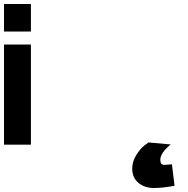

<svg xmlns="http://www.w3.org/2000/svg" viewBox="-650 -721 938 957"><path d="M-630 0V-499H-496V0ZM-630 -564V-701H-496V-564ZM207 98 220 205Q161 216 118 216Q70 216 39.5 190Q9 164 9 120Q9 84 29.5 51.5Q50 19 70 4L90 -11L201 -1Q149 41 149 76Q149 101 169 101Z"/></svg>

Font: TitilliumText22L Xb
Style: Bold
Weight: 400
Designer: Campivisivi
Foundry: Campivisivi
Version: 1.000